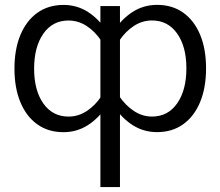

<svg xmlns="http://www.w3.org/2000/svg" viewBox="-20 -530 891 777"><path d="M386.3 -505.4V227.1H465.5V-505.4ZM813.9 -253.3Q813.9 -331.8 789.9 -389.4Q765.9 -446.9 721.6 -478.6Q677.3 -510.3 615.8 -510.3Q561 -510.3 516.2 -481.4Q471.4 -452.6 437 -400.1L462.2 -364.7Q487.3 -402.4 521.5 -424.8Q555.7 -447.2 595 -447.2Q659.6 -447.2 696.9 -394.3Q734.3 -341.5 734.3 -253.4Q734.3 -165.2 697 -111.8Q659.7 -58.3 595.1 -58.3Q556 -58.3 521.8 -80.9Q487.6 -103.5 462.2 -141.2L437 -105.3Q471.4 -52.9 516.1 -24.1Q560.8 4.7 615.5 4.7Q677 4.7 721.4 -27.2Q765.9 -59.1 789.9 -117.1Q813.9 -175 813.9 -253.3ZM38.5 -252.1Q38.5 -174.1 62.6 -116.2Q86.6 -58.4 131.1 -26.8Q175.6 4.9 236.6 4.9Q291.4 4.9 336.2 -23.9Q381 -52.8 415.4 -105.3L390.2 -140.7Q365.5 -103.3 331.3 -80.8Q297 -58.2 257.5 -58.2Q192.9 -58.2 155.5 -111.1Q118.1 -164.1 118.1 -251.9Q118.1 -340.3 155.4 -393.7Q192.7 -447 257.3 -447Q296.7 -447 331 -424.6Q365.3 -402.3 390.2 -364.2L415.4 -400.1Q381 -452.5 336.4 -481.3Q291.8 -510.1 236.9 -510.1Q175.9 -510.1 131.2 -478.2Q86.6 -446.3 62.6 -388.5Q38.5 -330.7 38.5 -252.1Z"/></svg>

Font: Estedad-FD VF
Style: Regular
Weight: 100
Designer: Amin Abedi
Version: Version 7.3